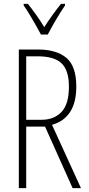

<svg xmlns="http://www.w3.org/2000/svg" viewBox="-20 -969 456 989"><path d="M175 -714Q271 -714 322 -671Q373 -628 373 -523Q373 -362 248 -326L397 0H354L212 -317H115V0H77V-714ZM173 -679H115V-352H194Q258 -352 296.5 -392Q335 -432 335 -523Q335 -606 297.5 -642.5Q260 -679 173 -679ZM191 -791Q178 -815 162 -843.5Q146 -872 130 -898Q114 -924 102 -941V-949H124Q143 -925 166 -893Q189 -861 208 -829Q229 -862 248.5 -889Q268 -916 294 -949H315V-941Q293 -909 268.5 -867.5Q244 -826 226 -791Z"/></svg>

Font: Noto Sans Lao Looped ExtraCondensed ExtraLight
Style: Regular
Weight: 200
Width: 2
Designer: Mark Frömberg, Ben Mitchell
Foundry: The Fontpad Ltd
Version: Version 1.002; ttfautohint (v1.8.4.7-5d5b)